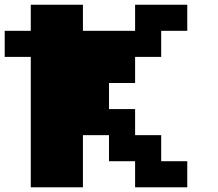

<svg xmlns="http://www.w3.org/2000/svg" viewBox="-20 -798 929 818"><path d="M111.1 0V-555.6H0V-666.7H111.1V-777.8H333.3V-666.7H555.6V-777.8H777.8V-666.7H666.7V-555.6H555.6V-444.4H444.4V-333.3H555.6V-222.2H666.7V-111.1H777.8V0H555.6V-111.1H444.4V-222.2H333.3V0Z"/></svg>

Font: Pixeloid Sans
Style: Bold
Weight: 700
Monospace: yes
Designer: GGBot
Version: 0.3